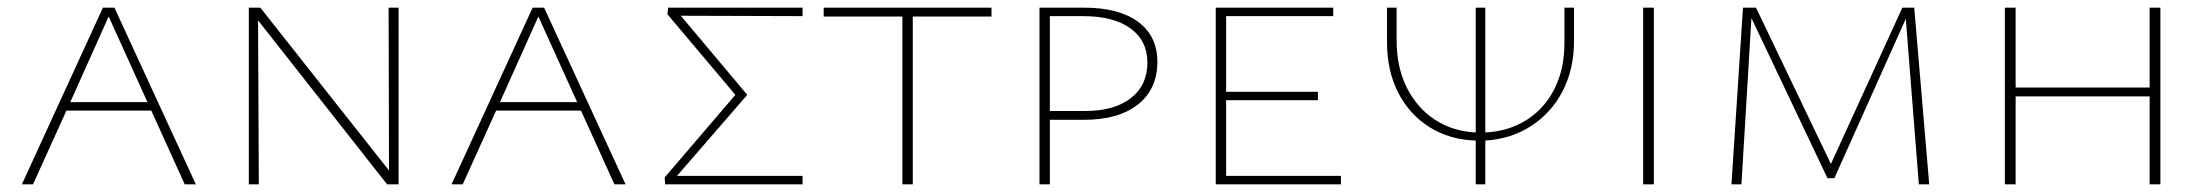

<svg xmlns="http://www.w3.org/2000/svg" viewBox="-20 -480 5747 500"><path d="M374 -192H153L66 0H37L248 -460H278L490 0H461ZM364 -214 263 -437 163 -214Z M1018 -460V0H988L652 -427L654 0H628V-460H658L993 -36L992 -460Z M1493 -192H1272L1185 0H1156L1367 -460H1397L1609 0H1580ZM1483 -214 1382 -437 1282 -214Z M2070 -438 1753 -439 1926 -233 1743 -22H2070V0H1712L1711 -18L1895 -233L1718 -443L1720 -460H2070Z M2562 -437H2357V0H2330V-437H2125V-460H2562Z M2994 -319Q2994 -248 2943.5 -208Q2893 -168 2803 -168H2714V0H2687V-460H2804Q2894 -460 2944 -423Q2994 -386 2994 -319ZM2968 -317Q2968 -374 2924 -406Q2880 -438 2801 -438H2714V-191H2806Q2882 -191 2925 -224.5Q2968 -258 2968 -317Z M3472 -22V0H3146V-460H3452V-438H3173V-241H3412V-219H3173V-22Z M4079 -460V-373Q4079 -300 4049.5 -243Q4020 -186 3967.5 -152Q3915 -118 3848 -114V0H3823V-114Q3755 -116 3702.5 -149Q3650 -182 3621 -239Q3592 -296 3592 -370V-460H3617V-375Q3617 -305 3643.5 -252Q3670 -199 3716.5 -168.5Q3763 -138 3823 -135V-460H3848V-135Q3909 -138 3956 -168Q4003 -198 4028.5 -249.5Q4054 -301 4054 -366V-460Z M4259 -460H4287V0H4259Z M4977 0 4943 -431 4757 -16H4739L4541 -433L4515 0H4489L4519 -460H4553L4748 -53L4934 -460H4965L5004 0Z M5606 -460V0H5578V-229H5229V0H5201V-460H5229V-252H5578V-460Z"/></svg>

Font: Ysabeau SC Extralight
Style: Regular
Weight: 200
Designer: Christian Thalmann (Catharsis Fonts)
Version: Version 0.003